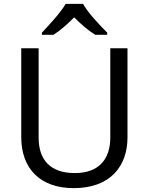

<svg xmlns="http://www.w3.org/2000/svg" viewBox="-20 -964 771 994"><path d="M410 -944H320C294 -899 234 -834 197 -795V-784H257C292 -806 328 -838 364 -874C400 -838 438 -805 473 -784H535V-795C497 -833 434 -899 410 -944ZM640 -252V-714H551V-252C551 -144 496 -68 367 -68C242 -68 180 -135 180 -251V-714H90V-254C90 -95 184 10 362 10C551 10 640 -104 640 -252Z"/></svg>

Font: Noto Sans Arabic
Style: Regular
Weight: 400
Designer: Monotype Design Team, Nadine Chahine, Nizar Qandah and Khaled Hosny
Foundry: Monotype Imaging Inc.
Version: Version 2.012